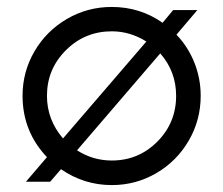

<svg xmlns="http://www.w3.org/2000/svg" viewBox="-20 -531 652 561"><path d="M55.7 0 117.2 -71.8Q45.9 -147 45.9 -251Q45.9 -321.3 80.8 -381.1Q115.7 -440.9 175.8 -475.8Q235.8 -510.7 306.6 -510.7Q389.2 -510.7 455.1 -464.4L485.8 -501.5H556.6L495.6 -429.7Q529.3 -394.5 547.9 -348.1Q566.4 -301.8 566.4 -251Q566.4 -180.2 531.5 -120.1Q496.6 -60.1 436.8 -25.1Q377 9.8 306.6 9.8Q225.6 9.8 158.2 -36.6L126.5 0ZM117.2 -251Q117.2 -181.2 164.1 -126.5L407.7 -409.7Q359.9 -439.5 306.6 -439.5Q228 -439.5 172.6 -384.3Q117.2 -329.1 117.2 -251ZM494.6 -251Q494.6 -322.3 448.2 -375L205.1 -91.8Q251.5 -62 306.6 -62Q384.8 -62 439.7 -117.2Q494.6 -172.4 494.6 -251Z"/></svg>

Font: Basically A Sans Serif
Style: Regular
Weight: 400
Designer: Hyung-Suk Kim
Foundry: Mental Design
Version: 1.000